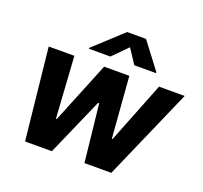

<svg xmlns="http://www.w3.org/2000/svg" viewBox="-131 -924 1138 1076"><g transform="rotate(20 438.0 -386.0)"><path d="M218 -545.5 241.5 -179H246.4L395.6 -545.5H545.8L574.2 -181.1H578.8L723 -545.5H875.7L636.7 0H476.6L439.6 -343H432.9L282.3 0H122.5L65 -545.5ZM280.2 -610.8 280.9 -615.8 450.3 -772H562.9L681.5 -615.8L680.8 -610.8H551.5L494.7 -697.4L409.1 -610.8Z"/></g></svg>

Font: Inter P
Style: Bold Italic
Weight: 700
Italic angle: 9.39999°
Designer: Rasmus Andersson
Foundry: rsms
Version: Version 3.018;git-588b23468